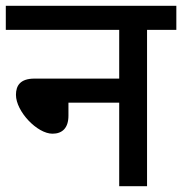

<svg xmlns="http://www.w3.org/2000/svg" viewBox="-20 -642 628 662"><path d="M0 -622V-539H391V-371H99C50 -371 35 -347 35 -315C35 -258 108 -181 161 -181C195 -181 216 -201 216 -243V-288H391V0H487V-539H588V-622Z"/></svg>

Font: Noto Sans Devanagari UI Medium
Style: Regular
Weight: 500
Designer: Jelle Bosma - Monotype Design Team
Foundry: Monotype Imaging Inc.
Version: Version 2.004